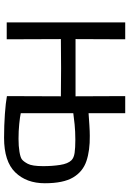

<svg xmlns="http://www.w3.org/2000/svg" viewBox="134 -756 635 943"><g transform="rotate(90 451.5 -284.5)"><path d="M90 0V-582H173L172 -338H453L452 -582H536V-402Q564 -404 594.5 -406Q625 -408 647 -408Q719 -409 771 -391.5Q823 -374 851.5 -326Q880 -278 880 -187Q880 -97 826.5 -42Q773 13 657 13Q596 13 540 9Q484 5 452 -1L453 -266L314 -267L172 -266L173 0ZM662 -58Q698 -58 725 -62.5Q752 -67 762 -74Q773 -82 784.5 -103.5Q796 -125 796 -179Q796 -224 790 -262.5Q784 -301 767 -318Q755 -330 730.5 -333.5Q706 -337 667 -337Q626 -337 591 -333.5Q556 -330 536 -327V-69Q554 -65 588.5 -61.5Q623 -58 662 -58Z"/></g></svg>

Font: Ruda
Style: Regular
Weight: 400
Designer: Mariela Monsalve and Angelina Sanchez
Foundry: Mariela Monsalve and Angelina Sanchez
Version: Version 2.000